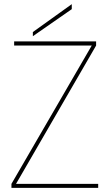

<svg xmlns="http://www.w3.org/2000/svg" viewBox="-20 -903 527 923"><path d="M442 -704V-684L57 -19H452V0H35V-19L421 -684H48V-704ZM138 -749 325 -883V-859L138 -729Z"/></svg>

Font: SVN-Poppins Thin
Style: Regular
Weight: 100
Designer: Ninad Kale (Devanagari), Jonny Pinhorn (Latin)
Foundry: Indian Type Foundry
Version: Version 3.002 2017